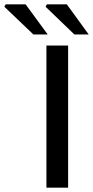

<svg xmlns="http://www.w3.org/2000/svg" viewBox="-128 -865 429 885"><path d="M86 0V-655H186V0ZM26 -706 -108 -834 -102 -845H-10L92 -706ZM215 -706 82 -834 88 -845H180L281 -706Z"/></svg>

Font: Source Sans 3 ExtraLight Medium
Style: Regular
Weight: 500
Version: Version 3.052;hotconv 1.1.0;makeotfexe 2.6.0